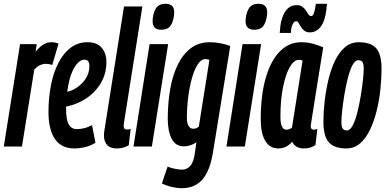

<svg xmlns="http://www.w3.org/2000/svg" viewBox="-32 -774 2046 1014"><path d="M162 -541 156 -501Q197 -551 237 -551Q248 -551 257.5 -549.5Q267 -548 277 -543L244 -431Q235 -434 226 -435.5Q217 -437 210 -437Q195 -437 180.5 -430.5Q166 -424 149 -407L84 0H-12L74 -541Z M472 -20Q447 -4 417 3Q387 10 360 10Q293 10 258.5 -39.5Q224 -89 224 -182Q224 -257 237 -323.5Q250 -390 276 -441Q302 -492 340.5 -521.5Q379 -551 430 -551Q481 -551 505.5 -521.5Q530 -492 530 -446Q530 -373 488 -316Q446 -259 380 -231Q349 -217 317 -211Q317 -206 317 -200Q317 -140 331.5 -116Q346 -92 373 -92Q391 -92 411 -96.5Q431 -101 454 -113ZM415 -459Q384 -459 358.5 -413.5Q333 -368 323 -289Q344 -294 362 -304Q398 -325 419 -356Q440 -387 440 -424Q440 -444 433 -451.5Q426 -459 415 -459Z M623 -740H720L625 -140Q623 -129 622 -121Q621 -113 621 -107Q621 -90 638 -90Q647 -90 658 -93L648 -7Q636 1 618.5 5.5Q601 10 585 10Q550 10 533.5 -8.5Q517 -27 517 -59Q517 -73 520 -89Z M842 -754Q889 -754 888 -708Q887 -671 872.5 -644Q858 -617 819 -617Q773 -617 774 -664Q775 -701 790 -727.5Q805 -754 842 -754ZM673 0 758 -541H856L770 0Z M823 195 853 106Q870 113 892.5 117.5Q915 122 929 122Q955 122 973 102Q991 82 998 29L1005 -22Q988 -11 970.5 -6Q953 -1 939 -1Q895 -1 874.5 -41.5Q854 -82 854 -146Q854 -231 867 -304.5Q880 -378 907.5 -433.5Q935 -489 976.5 -520Q1018 -551 1076 -551Q1105 -551 1135 -545Q1165 -539 1184 -531L1093 29Q1077 129 1036.5 174.5Q996 220 927 220Q906 220 878.5 214Q851 208 823 195ZM1074 -458Q1062 -462 1053 -462Q1031 -462 1013 -435Q995 -408 982 -362.5Q969 -317 962 -261.5Q955 -206 955 -151Q955 -124 964 -109Q973 -94 988 -94Q1005 -94 1018 -105Z M1333 -754Q1380 -754 1379 -708Q1378 -671 1363.5 -644Q1349 -617 1310 -617Q1264 -617 1265 -664Q1266 -701 1281 -727.5Q1296 -754 1333 -754ZM1164 0 1249 -541H1347L1261 0Z M1572 10Q1529 10 1511 -25Q1496 -8 1478 1Q1460 10 1437 10Q1393 10 1369 -30Q1345 -70 1345 -144Q1345 -272 1371.5 -363Q1398 -454 1446 -502.5Q1494 -551 1558 -551Q1591 -551 1620.5 -543Q1650 -535 1675 -524Q1656 -408 1644 -332Q1632 -256 1625 -211.5Q1618 -167 1614.5 -145.5Q1611 -124 1610 -116.5Q1609 -109 1609 -108Q1609 -89 1625 -89Q1633 -89 1644 -93L1634 -8Q1609 10 1572 10ZM1510 -100 1566 -454Q1558 -458 1546 -458Q1520 -458 1498 -419Q1476 -380 1462.5 -312.5Q1449 -245 1449 -158Q1449 -89 1480 -89Q1496 -89 1510 -100ZM1445 -600Q1446 -608 1447 -616.5Q1448 -625 1448 -632Q1455 -687 1477 -717Q1499 -747 1535 -747Q1554 -747 1565.5 -738Q1577 -729 1584 -718Q1591 -707 1597 -698Q1603 -689 1611 -689Q1619 -689 1623.5 -699Q1628 -709 1630.5 -722.5Q1633 -736 1635 -745Q1635 -745 1635.5 -749Q1636 -753 1636 -754H1695Q1694 -746 1693 -738.5Q1692 -731 1692 -724Q1685 -664 1662 -633.5Q1639 -603 1604 -603Q1586 -603 1575 -612Q1564 -621 1557 -632.5Q1550 -644 1545 -653Q1540 -662 1533 -662Q1520 -662 1512.5 -644Q1505 -626 1505 -606Q1505 -606 1504.5 -603Q1504 -600 1504 -600Z M1797 10Q1733 10 1704.5 -22.5Q1676 -55 1676 -131Q1676 -182 1682.5 -239Q1689 -296 1702 -351.5Q1715 -407 1736.5 -452Q1758 -497 1789 -524Q1820 -551 1862 -551Q1927 -551 1955 -519Q1983 -487 1983 -411Q1983 -360 1977 -302.5Q1971 -245 1957.5 -190Q1944 -135 1922.5 -89.5Q1901 -44 1870 -17Q1839 10 1797 10ZM1800 -85Q1817 -85 1831 -112Q1845 -139 1855.5 -181.5Q1866 -224 1873.5 -269.5Q1881 -315 1885 -353Q1889 -391 1889 -410Q1889 -440 1881 -448Q1873 -456 1860 -456Q1843 -456 1829 -429Q1815 -402 1804.5 -360Q1794 -318 1786.5 -272Q1779 -226 1775 -188Q1771 -150 1771 -132Q1771 -102 1779 -93.5Q1787 -85 1800 -85Z"/></svg>

Font: Georama ExtraCondensed SemiBold
Style: Italic
Weight: 600
Width: 2
Italic angle: -9°
Designer: Jean-Baptiste Levee
Foundry: Production Type
Version: Version 1.000